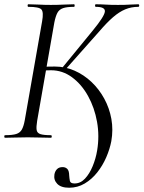

<svg xmlns="http://www.w3.org/2000/svg" viewBox="-26 -645 672 899"><path d="M297.8 234Q259.6 234 242.1 215.8Q224.6 197.6 228.8 172Q231.4 156.8 240.8 147.1Q250.2 137.4 267.2 137.4Q280.2 137.4 288.9 145.7Q297.6 154 298 176.8Q298.8 189.8 301.2 201.9Q303.6 214 323 214Q350.8 214 372 191.4Q393.2 168.8 407.9 133.1Q422.6 97.4 428.8 59.8Q440.2 -8 428.4 -74.5Q416.6 -141 386.1 -195.8Q355.6 -250.6 311.1 -283.3Q266.6 -316 213.2 -316Q204 -316 192 -315.5Q180 -315 168 -313V-330.6Q185.4 -332.8 201.1 -333.1Q216.8 -333.4 231.2 -333.4Q279.2 -333.4 322.9 -314.2Q366.6 -295 402.3 -261.3Q438 -227.6 462.2 -183.1Q486.4 -138.6 495.5 -88Q504.6 -37.4 495.2 16Q488.2 52.8 471.6 91.3Q455 129.8 429.5 162.1Q404 194.4 370.7 214.2Q337.4 234 297.8 234ZM-2.2 0Q-6 0 -6 -6Q-6 -12 -2.2 -12Q31.8 -12 49.9 -17.6Q68 -23.2 76.5 -38.8Q85 -54.4 90 -82.4L171.2 -545.4Q179 -588.6 167.8 -600.8Q156.6 -613 107 -613Q103.2 -613 103.2 -619Q103.2 -625 107 -625Q129.2 -625 155.7 -623.5Q182.2 -622 211.8 -622Q245 -622 272.7 -623.5Q300.4 -625 320.4 -625Q323.6 -625 323.6 -619Q323.6 -613 320.4 -613Q287.2 -613 269.1 -606.8Q251 -600.6 242.6 -584.6Q234.2 -568.6 228.4 -539.6L148 -79.4Q143.2 -50.6 145.6 -36.2Q148 -21.8 163.6 -16.9Q179.2 -12 212.4 -12Q216.4 -12 216.4 -6Q216.4 0 212.4 0Q189.6 0 162.5 -1Q135.4 -2 104.2 -2Q73.6 -2 46 -1Q18.4 0 -2.2 0ZM278.2 -317 264.2 -326 409.4 -503.2Q462 -567.4 465 -590.2Q468 -613 422.8 -613Q419 -613 419 -619Q419 -625 422.8 -625Q445.6 -625 468.3 -623.5Q491 -622 525.8 -622Q562.2 -622 582.8 -623.5Q603.4 -625 621.2 -625Q625.8 -625 625.8 -619Q625.8 -613 621.2 -613Q588.8 -613 560.4 -601.2Q532 -589.4 503 -564.2Q474 -539 439.6 -498.8Z"/></svg>

Font: Cormorant Light
Style: Italic
Weight: 300
Italic angle: -10°
Designer: Christian Thalmann (Catharsis Fonts)
Foundry: Catharsis Fonts
Version: Version 4.000